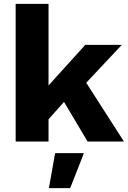

<svg xmlns="http://www.w3.org/2000/svg" viewBox="-20 -732 662 993"><path d="M426 -304 621 0H433L311 -205L231 -115V0H61V-712H231V-290L421 -500H610ZM233 241 265 60H414L343 241Z"/></svg>

Font: Elaine Sans
Style: Bold
Weight: 700
Designer: Wei Huang
Foundry: Wei Huang
Version: Version 2.001;December 24, 2019;FontCreator 12.0.0.2547 64-b